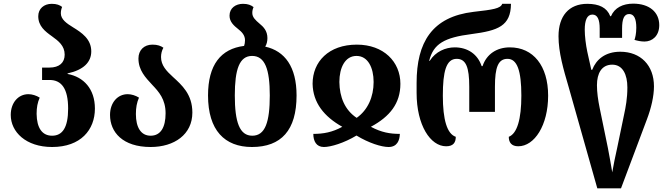

<svg xmlns="http://www.w3.org/2000/svg" viewBox="-20 -794 3667 1054"><path d="M266 13C423 13 501 -81 501 -198C501 -306 439 -372 351 -388V-391C439 -410 481 -453 481 -512C481 -580 428 -615 381 -644C345 -666 314 -688 314 -721C314 -733 316 -743 321 -756C308 -766 292 -773 264 -773C221 -773 190 -746 190 -705C190 -651 227 -622 265 -595C301 -569 335 -543 335 -494C335 -450 306 -423 251 -423H211V-355H252C318 -355 354 -307 354 -198C354 -94 323 -49 266 -49C211 -49 182 -92 181 -169C181 -204 186 -231 198 -258C179 -270 156 -277 136 -277C80 -277 39 -230 39 -163C39 -70 122 13 266 13Z M807 13C937 13 1036 -56 1036 -176C1036 -277 978 -327 929 -372C894 -404 864 -435 864 -481C864 -498 868 -516 877 -532C863 -542 845 -549 817 -549C770 -549 740 -518 740 -473C740 -408 779 -368 816 -328C852 -290 889 -249 889 -172C889 -95 862 -49 807 -49C754 -49 726 -94 726 -168C726 -203 731 -231 743 -258C724 -270 701 -277 681 -277C625 -277 584 -230 584 -163C584 -69 653 13 807 13Z M1436 -538C1444 -551 1448 -567 1448 -585C1448 -625 1426 -647 1404 -665C1383 -683 1365 -699 1365 -723C1365 -734 1367 -744 1372 -755C1358 -766 1341 -773 1314 -773C1274 -773 1240 -750 1240 -708C1240 -674 1264 -653 1288 -634C1307 -619 1325 -601 1325 -573C1325 -561 1323 -551 1320 -542C1192 -526 1122 -438 1122 -270C1122 -79 1213 13 1363 13C1524 13 1608 -79 1608 -270C1608 -427 1544 -514 1436 -538ZM1365 -49C1295 -49 1269 -124 1269 -270C1269 -413 1294 -487 1364 -487C1435 -487 1461 -413 1461 -270C1461 -124 1436 -49 1365 -49Z M1758 13C1796 13 1869 -9 1937 -50C2004 -9 2074 13 2113 13C2160 13 2174 -23 2175 -59C2121 -59 2074 -67 2016 -98C2120 -154 2178 -226 2178 -334C2178 -455 2086 -549 1939 -549C1784 -549 1696 -455 1696 -334C1698 -230 1759 -154 1859 -98C1805 -68 1755 -59 1700 -59C1700 -20 1716 13 1758 13ZM1938 -147C1873 -190 1844 -261 1843 -344C1843 -422 1874 -487 1937 -487C2000 -487 2031 -422 2031 -344C2031 -262 1999 -190 1938 -147Z M2429 9C2468 9 2482 -11 2482 -43C2434 -59 2411 -137 2411 -269C2411 -401 2429 -471 2487 -471C2538 -471 2556 -425 2556 -318V-180H2697V-318C2697 -425 2715 -471 2766 -471C2819 -471 2842 -406 2842 -269C2842 -140 2819 -61 2773 -43C2773 -12 2788 9 2825 9C2914 9 2989 -106 2989 -269C2989 -433 2907 -534 2779 -534C2707 -534 2651 -497 2629 -431H2624C2602 -497 2547 -534 2476 -534C2426 -534 2371 -511 2339 -460H2336C2359 -554 2420 -588 2569 -607C2714 -626 2784 -651 2785 -773H2737C2728 -747 2686 -741 2580 -729C2351 -702 2267 -561 2267 -339V-284C2267 -106 2343 9 2429 9Z M3259 240H3389L3531 -138C3555 -201 3570 -266 3570 -320C3570 -435 3497 -510 3385 -510C3303 -510 3253 -468 3231 -411H3226L3204 -510C3196 -548 3190 -596 3190 -631C3190 -681 3202 -714 3232 -714C3260 -714 3272 -687 3272 -637V-586H3395V-637C3395 -690 3406 -717 3434 -717C3461 -717 3473 -690 3473 -642C3473 -609 3467 -586 3463 -575C3480 -570 3499 -566 3518 -566C3561 -566 3599 -597 3599 -656C3599 -728 3544 -774 3456 -774C3400 -774 3354 -752 3334 -705H3330C3312 -752 3269 -773 3204 -773C3102 -773 3046 -705 3046 -595C3046 -506 3073 -414 3102 -315ZM3341 152C3335 117 3326 63 3317 18L3272 -201C3263 -245 3257 -287 3257 -326C3257 -392 3283 -439 3341 -439C3399 -439 3424 -384 3424 -314C3424 -254 3415 -207 3406 -165L3368 18C3358 61 3347 117 3341 152Z"/></svg>

Font: Noto Serif Georgian SemiCondensed Bold
Style: Regular
Weight: 700
Width: 4
Designer: Monotype Design Team, Akaki Razmadze
Foundry: Google LLC
Version: Version 2.003